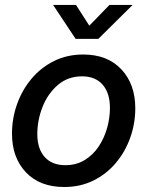

<svg xmlns="http://www.w3.org/2000/svg" viewBox="-20 -749 599 781"><path d="M241.2 11.7Q142.1 11.7 85.4 -48.1Q28.8 -107.9 28.8 -205.1Q28.8 -268.1 49.6 -325.9Q70.3 -383.8 108.6 -429.2Q147 -474.6 200.2 -501Q253.4 -527.3 318.4 -527.3Q417 -527.3 473.6 -467Q530.3 -406.7 530.3 -308.6Q530.3 -246.6 509.8 -189Q489.3 -131.3 451.2 -86.2Q413.1 -41 359.9 -14.6Q306.6 11.7 241.2 11.7ZM245.6 -77.1Q290 -77.1 324 -97.7Q357.9 -118.2 380.9 -152.3Q403.8 -186.5 415.5 -227.8Q427.2 -269 427.2 -310.5Q427.2 -370.6 397.5 -404.5Q367.7 -438.5 314 -438.5Q256.3 -438.5 215.6 -403.6Q174.8 -368.7 153.3 -314.7Q131.8 -260.7 131.8 -203.6Q131.8 -144 161.6 -110.6Q191.4 -77.1 245.6 -77.1ZM289.1 -729 343.3 -644.5 425.3 -729H519V-728.5L379.9 -590.8H287.6L196.3 -728.5V-729Z"/></svg>

Font: Inter Display Medium
Style: Italic
Weight: 500
Italic angle: -9.39999°
Designer: Rasmus Andersson
Foundry: rsms
Version: Version 4.000;git-a52131595